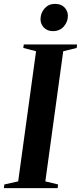

<svg xmlns="http://www.w3.org/2000/svg" viewBox="-39 -973 418 993"><path d="M-19 0 -16.5 -19 55 -35 147.5 -708 81.5 -725 84 -743H359.5L357.5 -725L288 -708L195.5 -35L261.5 -19L259 0ZM234 -812Q215 -812 200.5 -820.8Q186 -829.5 178.2 -843.5Q170.5 -857.5 170.5 -874Q171 -906.5 192 -929.8Q213 -953 245 -953Q278 -953 295.2 -934Q312.5 -915 312 -890.5Q312 -860 291 -836Q270 -812 234 -812Z"/></svg>

Font: Merriweather 144pt SemiBold
Style: Italic
Weight: 600
Italic angle: -7.8°
Version: Version 2.101